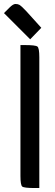

<svg xmlns="http://www.w3.org/2000/svg" viewBox="-43 -947 278 967"><path d="M60 -61V-720H81Q136 -720 145.5 -712.5Q155 -705 155 -659V0H132Q78 0 69 -7.5Q60 -15 60 -61ZM4 -908Q23 -927 34.5 -927Q46 -927 54 -923Q66 -916 90 -890L165 -807L109 -749L-23 -881Z"/></svg>

Font: Economica
Style: Bold
Weight: 700
Designer: Vicente Lamonaca
Foundry: Vicente Lamonaca
Version: Version 1.100